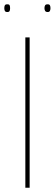

<svg xmlns="http://www.w3.org/2000/svg" viewBox="-35 -874 255 894"><path d="M83 0V-700H103V0ZM187 -818Q178 -818 175 -823.5Q172 -829 172 -836Q172 -844 175 -849Q178 -854 187 -854Q195 -854 197.5 -849Q200 -844 200 -836Q200 -829 197.5 -823.5Q195 -818 187 -818ZM-1 -818Q-10 -818 -12.5 -823.5Q-15 -829 -15 -836Q-15 -844 -12.5 -849Q-10 -854 -1 -854Q8 -854 10 -849Q12 -844 12 -836Q12 -829 10 -823.5Q8 -818 -1 -818Z"/></svg>

Font: Georama ExtraCondensed Thin Thin
Style: Regular
Weight: 250
Version: Version 1.001